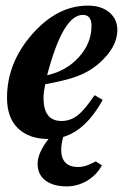

<svg xmlns="http://www.w3.org/2000/svg" viewBox="-20 -482 484 684"><path d="M153 13H151Q84 13 44.5 -24.5Q5 -62 5 -134Q5 -258 94.5 -360Q184 -462 293 -462Q341 -462 369.5 -438Q398 -414 398 -375Q398 -312 329 -253Q297 -226 255.5 -210.5Q214 -195 141 -182Q135 -152 135 -133Q135 -51 199 -51Q231 -51 256.5 -71Q282 -91 317 -143L346 -126Q286 -18 205 6Q198 34 198 51Q198 113 259 113Q281 113 307 100L321 93L343 107Q324 142 290 162Q256 182 217 182Q170 182 142 161Q114 140 114 101Q114 63 153 13ZM148 -214Q216 -229 261 -278.5Q306 -328 306 -390Q306 -429 275 -429Q204 -429 148 -214Z"/></svg>

Font: STIX
Style: Bold Italic
Weight: 700
Italic angle: -16.33°
Designer: MicroPress Inc., with final additions and corrections provided by Coen Hoffman, Elsevier (retired)
Version: Version 1.1.1